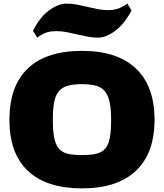

<svg xmlns="http://www.w3.org/2000/svg" viewBox="-20 -1031 906 1061"><path d="M162 -861Q200 -936 251 -973.5Q302 -1011 348 -1011Q377 -1011 406 -1005.5Q435 -1000 463.5 -993Q492 -986 521 -980.5Q550 -975 579 -975Q603 -975 626.5 -981.5Q650 -988 684 -1011L707 -973Q667 -898 616.5 -860.5Q566 -823 522 -823Q493 -823 464 -828.5Q435 -834 406 -841Q377 -848 348 -853.5Q319 -859 290 -859Q264 -859 240.5 -852.5Q217 -846 186 -823ZM433 10Q237 10 134.5 -86.5Q32 -183 32 -369Q32 -556 134 -653Q236 -750 433 -750Q628 -750 731 -652.5Q834 -555 834 -369Q834 -184 731 -87Q628 10 433 10ZM433 -174Q481 -174 512.5 -181.5Q544 -189 562 -210.5Q580 -232 587 -270Q594 -308 594 -369Q594 -428 586 -466Q578 -504 559.5 -526.5Q541 -549 510 -557.5Q479 -566 433 -566Q386 -566 355.5 -557.5Q325 -549 306 -527.5Q287 -506 279.5 -467.5Q272 -429 272 -369Q272 -308 279.5 -270Q287 -232 305 -210.5Q323 -189 354 -181.5Q385 -174 433 -174Z"/></svg>

Font: Encode Sans Wide
Style: Black
Weight: 900
Designer: Pablo Impallari, Andres Torresi
Foundry: Pablo Impallari, Andres Torresi
Version: Version 1.000; ttfautohint (v1.00) -l 8 -r 50 -G 200 -x 14 -